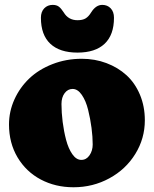

<svg xmlns="http://www.w3.org/2000/svg" viewBox="-20 -768 642 802"><path d="M150.9 -693.8Q150.9 -718.8 164.8 -733.2Q178.7 -747.6 200.2 -747.6Q216.3 -747.6 226.1 -740Q235.8 -732.4 246.1 -716.3Q265.6 -683.6 303.7 -683.6Q325.2 -683.6 337.6 -691.2Q350.1 -698.7 360.8 -716.3Q380.4 -747.6 407.2 -747.6Q428.7 -747.6 442.4 -733.2Q456.1 -718.8 456.1 -693.8Q456.1 -622.1 417 -585.2Q377.9 -548.3 303.7 -548.3Q229.5 -548.3 190.2 -585.2Q150.9 -622.1 150.9 -693.8ZM17.6 -248Q17.6 -302.7 40.3 -352.8Q63 -402.8 102.5 -440.4Q142.1 -478 199.2 -500.2Q256.3 -522.5 321.8 -522.5Q376.5 -522.5 424.6 -504.4Q472.7 -486.3 508.3 -453.9Q543.9 -421.4 564.5 -372.6Q585 -323.7 585 -265.6Q585 -189.5 545.2 -125Q505.4 -60.5 436.8 -23.2Q368.2 14.2 287.1 14.2Q211.4 14.2 150.1 -18.3Q88.9 -50.8 53.2 -110.8Q17.6 -170.9 17.6 -248ZM367.2 -164.6Q367.2 -196.3 362.3 -233.9Q357.4 -271.5 348.1 -309.1Q338.9 -346.7 321.8 -371.6Q304.7 -396.5 283.2 -396.5Q263.2 -396.5 250 -378.9Q236.8 -361.3 236.8 -333.5Q236.8 -297.9 241.7 -259Q246.6 -220.2 256.1 -183.8Q265.6 -147.5 282.2 -123.8Q298.8 -100.1 319.8 -100.1Q340.8 -100.1 354 -119.4Q367.2 -138.7 367.2 -164.6Z"/></svg>

Font: Cooper* Black
Style: Regular
Weight: 900
Designer: Owen Earl
Foundry: indestructible type*
Version: Version 0.001